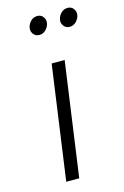

<svg xmlns="http://www.w3.org/2000/svg" viewBox="-111 -762 526 813"><g transform="rotate(-15 152.0 -355.0)"><path d="M75 0H132L202 -500H145ZM138 -710Q121 -710 109 -698Q97 -686 94 -670Q91 -655 101 -642Q110 -630 127 -630Q143 -630 155 -642Q167 -654 170 -670Q173 -685 163 -698Q154 -710 138 -710ZM271 -710Q254 -710 242 -698Q230 -686 227 -670Q224 -655 234 -642Q243 -630 260 -630Q276 -630 288 -642Q300 -654 303 -670Q306 -685 296 -698Q287 -710 271 -710Z"/></g></svg>

Font: Unageo
Style: Light-Italic
Weight: 300
Designer: Richard Sepsi
Foundry: Richard Sepsi
Version: Version 2.000